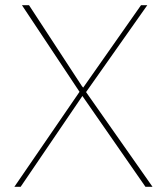

<svg xmlns="http://www.w3.org/2000/svg" viewBox="-20 -714 638 734"><path d="M35 0 284 -363 280 -369 64 -694H91L293 -385L298 -379L519 -694H543L309 -362L563 0H536L295 -347L59 0Z"/></svg>

Font: Cantarell Thin
Style: Regular
Weight: 100
Designer: Dave Crossland, Nikolaus Waxweiler, Florian Fecher, Jacques Le Bailly, Eben Sorkin, Alexei Vanyashin, Alexios Zavras, Em
Version: Version 0.303